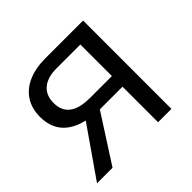

<svg xmlns="http://www.w3.org/2000/svg" viewBox="-137 -680 824 824"><g transform="rotate(-45 275.0 -268.0)"><path d="M41.5 -375Q41.5 -424.8 64.9 -461.2Q88.4 -497.6 132.1 -516.8Q175.8 -536.1 235.4 -536.1H464.8V0H383.8V-215.8H246.1L107.4 0H13.2L169.4 -224.6Q41.5 -254.9 41.5 -375ZM383.8 -280.3V-471.7H238.8Q184.6 -471.7 154.8 -446.8Q125 -421.9 125 -375.5Q125 -280.3 250.5 -280.3Z"/></g></svg>

Font: Viking Open Sans
Style: Regular
Weight: 400
Foundry: Ascender Corporation
Version: Version 2.001